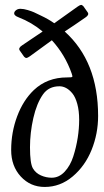

<svg xmlns="http://www.w3.org/2000/svg" viewBox="-20 -739 419 772"><path d="M24.9 -135.7Q24.9 -207 49.1 -271.5Q73.2 -335.9 116.2 -377Q169.9 -427.7 249.5 -427.7Q268.1 -427.7 270.3 -429.7Q272.5 -431.6 268.1 -443.8Q241.7 -519 188.5 -577.1Q173.3 -566.4 143.6 -544.4Q113.8 -522.5 100.1 -512.7Q90.8 -506.3 86.7 -505.9Q82.5 -505.4 77.1 -510.7L59.6 -535.6Q52.2 -545.9 68.8 -556.6Q82 -565.9 110.4 -584.7Q138.7 -603.5 151.4 -612.3Q107.9 -648.9 54.7 -669.4Q35.6 -676.3 37.1 -687Q38.1 -693.4 45.2 -698.5Q52.2 -703.6 62 -703.6Q75.2 -703.6 91.8 -698.5Q108.4 -693.4 116.5 -689.7Q124.5 -686 144.5 -676.3Q174.8 -662.1 198.2 -645.5Q243.2 -677.2 292 -712.4Q301.3 -718.8 305.4 -719.2Q309.6 -719.7 314.9 -714.4L332.5 -689.5Q339.8 -679.2 323.2 -668.5Q309.1 -658.2 279.8 -638.7Q250.5 -619.1 240.2 -612.3Q374.5 -491.7 374.5 -272.9Q374.5 -201.7 348.4 -136.7Q322.3 -71.8 272.2 -29.5Q222.2 12.7 159.7 12.7Q102.1 12.7 63.5 -29.3Q24.9 -71.3 24.9 -135.7ZM188 -24.4Q217.3 -24.4 240 -48.6Q262.7 -72.8 274.7 -110.1Q286.6 -147.5 292.5 -185.1Q298.3 -222.7 298.3 -256.8Q298.3 -293.5 290.8 -321Q283.2 -348.6 271.2 -363.3Q259.3 -377.9 246.1 -385Q232.9 -392.1 219.2 -392.1Q175.8 -392.1 152.8 -359.4Q127.4 -323.2 114 -264.2Q100.6 -205.1 100.6 -146.5Q100.6 -82 112.3 -62Q123.5 -43 144.5 -33.7Q165.5 -24.4 188 -24.4Z"/></svg>

Font: Cooper*
Style: Italic
Weight: 400
Italic angle: -7°
Designer: Owen Earl
Foundry: indestructible type*
Version: Version 0.001